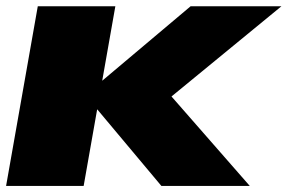

<svg xmlns="http://www.w3.org/2000/svg" viewBox="-20 -610 944 630"><path d="M0 0H254.5L358.5 -589.5H104ZM247 -287.5 541 -292 903.5 -589.5H605.5ZM509.5 0H799.5L540.5 -296L256.5 -302Z"/></svg>

Font: Anybody Expanded Black
Style: Italic
Weight: 900
Width: 7
Italic angle: -10°
Version: Version 1.113;gftools[0.9.25]